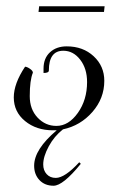

<svg xmlns="http://www.w3.org/2000/svg" viewBox="-20 -412 386 613"><path d="M105 -392H314L312 -374H103ZM238 111Q181 181 151 181Q123 181 106 163Q89 145 89 117Q89 65 161 4H149Q96 4 60 -25.5Q24 -55 24 -101Q24 -145 60 -199Q66 -199 75.5 -192.5Q85 -186 85 -180Q75 -156 75 -105Q75 -63 100 -36.5Q125 -10 160 -10Q199 -10 228.5 -51.5Q258 -93 258 -150Q258 -193 236 -221.5Q214 -250 182 -250Q136 -250 136 -187Q136 -179 119 -179V-193Q119 -226 139.5 -245Q160 -264 193 -264Q245 -264 279 -232.5Q313 -201 313 -154Q313 -98 275 -54.5Q237 -11 181 1Q153 23 135.5 55.5Q118 88 118 113Q118 132 129 144Q140 156 158 156Q187 156 233 106Z"/></svg>

Font: Kleymissky
Style: Regular
Weight: 500
Italic angle: -8°
Designer: gluk
Foundry: gluk
Version: Version 0.283